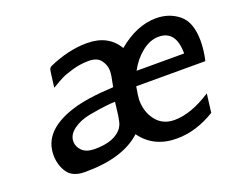

<svg xmlns="http://www.w3.org/2000/svg" viewBox="-86 -631 963 785"><g transform="rotate(-20 395.5 -238.5)"><path d="M65.9 -101.1Q65.9 -207 208 -252Q272.9 -272.9 390.1 -278.8Q401.4 -330.6 400.9 -346.2Q400.9 -371.1 385 -392.6Q369.1 -414.1 333 -414.1Q295.9 -414.1 261.5 -404.1Q227.1 -394 210.9 -386Q194.8 -377.9 163.1 -358.9Q170.9 -424.8 172.9 -433.3Q174.8 -441.9 184.1 -446.8Q270 -484.9 350.1 -484.9Q442.9 -484.9 483.9 -415Q565.9 -483.9 650.9 -483.9Q708 -483.9 749.5 -450Q791 -416 791 -334Q791 -294.9 780.8 -250H480Q472.2 -206.1 472.2 -193.8Q472.2 -140.6 501 -103.8Q529.8 -66.9 581.1 -66.9Q652.8 -66.9 741.2 -124L731 -43Q647.9 7.8 564 7.8Q463.9 7.8 410.2 -66.9Q329.1 8.3 163.1 7.8Q109.9 7.8 87.9 -25.1Q65.9 -58.1 65.9 -101.1ZM161.1 -125Q161.1 -103 179 -85Q196.8 -66.9 234.9 -66.9Q320.8 -66.9 354 -111.8Q357.9 -117.7 360.8 -124.3Q363.8 -130.9 366 -142.3Q368.2 -153.8 369.6 -161.4Q371.1 -168.9 373 -189Q375 -209 377 -220.2Q360.8 -220.2 334 -217Q307.1 -213.9 263.7 -206.1Q220.2 -198.2 190.7 -176.5Q161.1 -154.8 161.1 -125ZM502.9 -309.1H710Q710 -409.2 634.8 -409.2Q596.7 -409.2 561.3 -380.6Q525.9 -352.1 502.9 -309.1Z"/></g></svg>

Font: CMU Bright
Style: SemiBoldOblique
Weight: 600
Italic angle: -12°
Version: Version 0.7.0